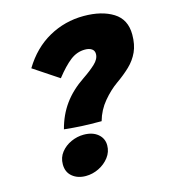

<svg xmlns="http://www.w3.org/2000/svg" viewBox="-110 -824 811 917"><g transform="rotate(-15 295.0 -365.5)"><path d="M341.5 -228.5Q283 -228.5 243.5 -230.5Q204 -232.5 157.5 -237.5Q175 -305 212.5 -356.8Q250 -408.5 312 -450Q348.5 -474.5 373.5 -497.8Q398.5 -521 398.5 -546Q398.5 -562.5 386 -571Q373.5 -579.5 352.5 -579.5Q313 -579.5 279.8 -553.8Q246.5 -528 206.5 -477L82.5 -559.5Q135.5 -647 215.2 -691.5Q295 -736 388 -736Q477 -736 533.5 -700.8Q590 -665.5 590 -590.5Q590 -541 573.8 -505.5Q557.5 -470 528.5 -442.2Q499.5 -414.5 461 -387.5Q424 -361.5 390 -321Q356 -280.5 341.5 -228.5ZM201.5 5Q161.5 5 135.2 -16.8Q109 -38.5 109 -77Q109 -111 128.8 -136Q148.5 -161 179 -174.8Q209.5 -188.5 241.5 -188.5Q285 -188.5 311.2 -166.8Q337.5 -145 337.5 -110.5Q337.5 -78 317.5 -51.8Q297.5 -25.5 266.2 -10.2Q235 5 201.5 5Z"/></g></svg>

Font: Grandstander ExtraBold
Style: Italic
Weight: 800
Italic angle: -15°
Designer: Tyler Finck
Foundry: Etcetera Type Co
Version: Version 1.200; ttfautohint (v1.8.3)